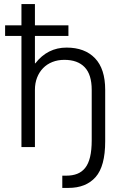

<svg xmlns="http://www.w3.org/2000/svg" viewBox="-20 -720 615 940"><path d="M85 -544H5V-596H85V-700H151V-596H315V-544H151V-410H153Q213 -487 306 -487Q395 -487 445 -435Q495 -383 495 -280V-28Q495 94 448 147Q401 200 315 200H285V140H305Q335 140 358 131Q381 122 397 102Q413 82 421 48.5Q429 15 429 -33V-280Q429 -355 394.5 -391Q360 -427 295 -427Q263 -427 236.5 -416.5Q210 -406 191 -386.5Q172 -367 161.5 -340Q151 -313 151 -280V0H85Z"/></svg>

Font: PT Root UI
Style: Regular
Weight: 400
Designer: Vitaly Kuzmin
Foundry: ParaType Ltd.
Version: Version 2.001G